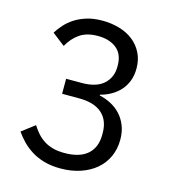

<svg xmlns="http://www.w3.org/2000/svg" viewBox="-108 -800 815 902"><g transform="rotate(15 300.0 -349.0)"><path d="M261 -402Q332 -402 367.5 -434.5Q403 -467 403 -518V-525Q403 -580 368.5 -607.5Q334 -635 278 -635Q224 -635 190 -611.5Q156 -588 134 -548L72 -596Q85 -617 103.5 -637.5Q122 -658 147 -674Q172 -690 205 -700Q238 -710 280 -710Q324 -710 363 -698.5Q402 -687 430.5 -664.5Q459 -642 475.5 -609Q492 -576 492 -534Q492 -500 481.5 -473Q471 -446 453 -426Q435 -406 410.5 -392Q386 -378 358 -371V-367Q386 -361 412.5 -347.5Q439 -334 459.5 -312.5Q480 -291 492.5 -260.5Q505 -230 505 -191Q505 -146 488 -108.5Q471 -71 440 -44.5Q409 -18 365 -3Q321 12 268 12Q223 12 188 2Q153 -8 126 -25Q99 -42 78.5 -63Q58 -84 42 -107L105 -155Q118 -134 133.5 -117Q149 -100 168 -88Q187 -76 211 -69.5Q235 -63 267 -63Q341 -63 379 -96.5Q417 -130 417 -192V-200Q417 -262 379 -295.5Q341 -329 267 -329H185V-402Z"/></g></svg>

Font: IBM Plex Sans KR
Style: Regular
Weight: 400
Designer: Mike Abbink; Paul van der Laan; Pieter van Rosmalen; Wujin Sim; Chorong Kim; Dohee Lee;
Foundry: Sandoll Inc.
Version: Version 1.000